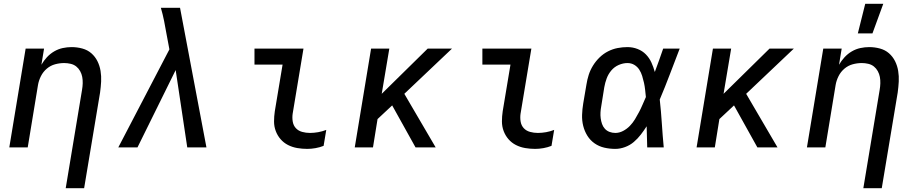

<svg xmlns="http://www.w3.org/2000/svg" viewBox="-20 -776 4840 1011"><path d="M326 215 412 -303Q415 -320 415.5 -337.5Q416 -355 413 -371Q410 -387 402 -401.5Q394 -416 381.5 -426Q369 -436 352 -440Q335 -444 318 -444Q294 -444 270 -437.5Q246 -431 226.5 -414.5Q207 -398 195.5 -375Q184 -352 180 -328L126 0H29L115 -520H212L198 -435Q210 -456 227 -474.5Q244 -493 265.5 -505.5Q287 -518 310.5 -523Q334 -528 357 -528Q386 -528 413.5 -520.5Q441 -513 461 -495.5Q481 -478 493 -454Q505 -430 509.5 -402.5Q514 -375 512.5 -346.5Q511 -318 507 -289L423 215Z M603 0 872 -516 857 -596Q851 -631 844 -666Q837 -701 827 -735H928L1067 0H966L905 -407L704 0Z M1598 8Q1571 8 1545 3.5Q1519 -1 1496.5 -12.5Q1474 -24 1457.5 -43Q1441 -62 1432 -86Q1423 -110 1423 -136.5Q1423 -163 1427 -190L1468 -436H1320V-520H1578L1521 -177Q1518 -156 1521.5 -135.5Q1525 -115 1538 -101Q1551 -87 1571 -81.5Q1591 -76 1612 -76Q1633 -76 1655.5 -80Q1678 -84 1698 -92L1684 -8Q1664 0 1641.5 4Q1619 8 1598 8Z M2168 0 2045 -221 1968 -149 1944 0H1848L1934 -520H2030L1990 -282L2232 -520H2360L2109 -282L2274 0Z M2798 8Q2771 8 2745 3.5Q2719 -1 2696.5 -12.5Q2674 -24 2657.5 -43Q2641 -62 2632 -86Q2623 -110 2623 -136.5Q2623 -163 2627 -190L2668 -436H2520V-520H2778L2721 -177Q2718 -156 2721.5 -135.5Q2725 -115 2738 -101Q2751 -87 2771 -81.5Q2791 -76 2812 -76Q2833 -76 2855.5 -80Q2878 -84 2898 -92L2884 -8Q2864 0 2841.5 4Q2819 8 2798 8Z M3220 8Q3190 8 3162 1.5Q3134 -5 3111 -21Q3088 -37 3073 -61Q3058 -85 3051 -113Q3044 -141 3045 -171Q3046 -201 3051 -231L3068 -331Q3072 -357 3080 -382Q3088 -407 3102.5 -430.5Q3117 -454 3137 -473.5Q3157 -493 3181.5 -505.5Q3206 -518 3232 -523Q3258 -528 3284 -528Q3312 -528 3337.5 -518Q3363 -508 3381 -489.5Q3399 -471 3410 -447Q3421 -423 3428 -397Q3440 -428 3450.5 -458.5Q3461 -489 3472 -520H3559Q3533 -453 3507.5 -385.5Q3482 -318 3454 -252Q3461 -189 3465 -126Q3469 -63 3475 0H3388Q3387 -28 3386.5 -56Q3386 -84 3385 -111Q3371 -89 3354.5 -67.5Q3338 -46 3317.5 -28.5Q3297 -11 3271 -1.5Q3245 8 3220 8ZM3220 -76Q3241 -76 3261 -86.5Q3281 -97 3296.5 -113Q3312 -129 3323.5 -148Q3335 -167 3345 -186Q3355 -205 3363.5 -225Q3372 -245 3381 -265Q3379 -284 3377 -303Q3375 -322 3371 -340Q3367 -358 3361.5 -376Q3356 -394 3346 -409.5Q3336 -425 3320 -434.5Q3304 -444 3284 -444Q3261 -444 3238 -434Q3215 -424 3199 -405Q3183 -386 3174.5 -363Q3166 -340 3162 -317L3146 -217Q3143 -201 3142 -185Q3141 -169 3143 -153.5Q3145 -138 3150 -123.5Q3155 -109 3165 -98Q3175 -87 3189.5 -81.5Q3204 -76 3220 -76Z M3968 0 3845 -221 3768 -149 3744 0H3648L3734 -520H3830L3790 -282L4032 -520H4160L3909 -282L4074 0Z M4526 215 4612 -303Q4615 -320 4615.5 -337.5Q4616 -355 4613 -371Q4610 -387 4602 -401.5Q4594 -416 4581.5 -426Q4569 -436 4552 -440Q4535 -444 4518 -444Q4494 -444 4470 -437.5Q4446 -431 4426.5 -414.5Q4407 -398 4395.5 -375Q4384 -352 4380 -328L4326 0H4229L4315 -520H4412L4398 -435Q4410 -456 4427 -474.5Q4444 -493 4465.5 -505.5Q4487 -518 4510.5 -523Q4534 -528 4557 -528Q4586 -528 4613.5 -520.5Q4641 -513 4661 -495.5Q4681 -478 4693 -454Q4705 -430 4709.5 -402.5Q4714 -375 4712.5 -346.5Q4711 -318 4707 -289L4623 215ZM4497 -600 4536 -756H4631L4574 -600Z"/></svg>

Font: Iosevka Md Ex Obl
Style: Regular
Weight: 500
Width: 7
Italic angle: -9°
Monospace: yes
Designer: Belleve Invis
Foundry: Belleve Invis
Version: Version 32.5.0; ttfautohint (v1.8.4)